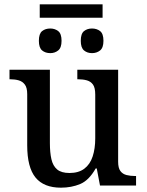

<svg xmlns="http://www.w3.org/2000/svg" viewBox="-20 -859 681 889"><path d="M164 -777V-839H455V-777ZM213 -613Q190 -613 175 -625.5Q160 -638 160 -670Q160 -703 175 -715Q190 -727 213 -727Q234 -727 249.5 -715Q265 -703 265 -670Q265 -638 249.5 -625.5Q234 -613 213 -613ZM406 -613Q384 -613 369 -625.5Q354 -638 354 -670Q354 -703 369 -715Q384 -727 406 -727Q428 -727 443.5 -715Q459 -703 459 -670Q459 -638 443.5 -625.5Q428 -613 406 -613ZM262 10Q183 10 144.5 -37Q106 -84 106 -186V-423Q106 -453 95 -467.5Q84 -482 66.5 -487Q49 -492 26 -492H24V-536H211V-196Q211 -153 218 -122Q225 -91 244.5 -74.5Q264 -58 302 -58Q344 -58 370.5 -78Q397 -98 409 -134.5Q421 -171 421 -218V-421Q421 -453 410.5 -467.5Q400 -482 382 -487Q364 -492 341 -492H338V-536H527V-110Q527 -81 537.5 -67Q548 -53 566 -48.5Q584 -44 606 -44H610V0H443L428 -79H423Q392 -24 351.5 -7Q311 10 262 10Z"/></svg>

Font: ET Text
Style: Regular
Weight: 470
Designer: Monotype Design Team
Foundry: Monotype Imaging Inc.
Version: Version 2.009